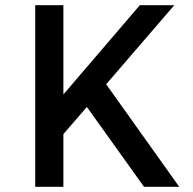

<svg xmlns="http://www.w3.org/2000/svg" viewBox="-20 -716 740 736"><path d="M313 -306 223 -202V0H115V-696H223V-354L516 -696H648L387 -393L667 0H532Z"/></svg>

Font: Amiko SemiBold
Style: Regular
Weight: 600
Designer: Pablo Impallari, Rodrigo Fuenzalida, Andres Torresi
Foundry: Impallari Type
Version: Version 1.001; ttfautohint (v1.3)